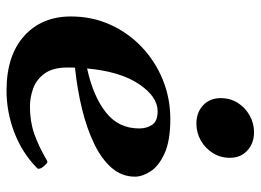

<svg xmlns="http://www.w3.org/2000/svg" viewBox="-126 -668 810 597"><g transform="rotate(90 278.5 -370.0)"><path d="M529.8 -385.3Q529.8 -344.2 502.4 -312.7Q475.1 -281.2 427.5 -258.3Q379.9 -235.4 319.1 -220.5Q258.3 -205.6 190.9 -198.7Q190.4 -193.4 190.4 -187.5Q190.4 -181.6 190.4 -175.8Q190.4 -130.4 208.7 -104.7Q227.1 -79.1 255.1 -68.8Q283.2 -58.6 312 -58.6Q357.9 -58.6 396.5 -72Q435.1 -85.4 476.6 -109.9Q478.5 -110.8 480.2 -111.8Q481.9 -112.8 483.9 -112.8Q487.8 -112.8 496.3 -103Q504.9 -93.3 504.9 -87.4Q504.9 -86.9 505.1 -86.4Q505.4 -85.9 505.4 -85.4Q505.4 -83.5 504.4 -82.3Q503.4 -81.1 502.4 -80.1Q455.6 -34.2 392.3 -10Q329.1 14.2 262.2 14.2Q153.3 14.2 92.5 -40.5Q31.7 -95.2 31.7 -186Q31.7 -252 57.1 -308.1Q82.5 -364.3 126.7 -406.2Q170.9 -448.2 228.5 -471.7Q286.1 -495.1 350.6 -495.1Q418 -495.1 457.3 -477.3Q496.6 -459.5 513.2 -433.8Q529.8 -408.2 529.8 -385.3ZM326.2 -455.6Q281.2 -455.6 242.2 -397.9Q203.1 -340.3 193.4 -236.3Q278.8 -254.9 329.3 -294.2Q379.9 -333.5 379.9 -398.4Q379.9 -421.4 368.7 -438.5Q357.4 -455.6 326.2 -455.6ZM364.7 -576.2Q330.6 -576.2 308.1 -596.9Q285.6 -617.7 285.6 -651.4Q285.6 -681.6 300.5 -705.1Q315.4 -728.5 339.8 -741.9Q364.3 -755.4 391.6 -755.4Q425.8 -755.4 448.5 -734.6Q471.2 -713.9 471.2 -680.2Q471.2 -650.9 456.3 -627.2Q441.4 -603.5 417.2 -589.8Q393.1 -576.2 364.7 -576.2Z"/></g></svg>

Font: Gelasio
Style: Bold Italic
Weight: 700
Italic angle: -8.5°
Designer: Eben Sorkin
Foundry: Eben Sorkin
Version: Version 1.008